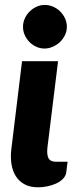

<svg xmlns="http://www.w3.org/2000/svg" viewBox="-20 -772 316 797"><path d="M71.5 -518H221L177 -160.5Q173.5 -130.5 181.2 -115.5Q189 -100.5 212.5 -100.5H260.5L255 -56.5Q253 -41.5 241.5 -29.8Q230 -18 213 -10.2Q196 -2.5 176.2 1.5Q156.5 5.5 138 5.5Q105.5 5.5 82.8 -6.5Q60 -18.5 46.2 -39.8Q32.5 -61 27.8 -90Q23 -119 27 -152.5ZM257.5 -660.5Q257.5 -642 249.5 -625.8Q241.5 -609.5 228.5 -597.2Q215.5 -585 198.8 -577.8Q182 -570.5 164.5 -570.5Q147 -570.5 131 -577.8Q115 -585 102.8 -597.2Q90.5 -609.5 83 -625.8Q75.5 -642 75.5 -660.5Q75.5 -679 83 -695.5Q90.5 -712 103.2 -724.5Q116 -737 132 -744.2Q148 -751.5 165.5 -751.5Q183.5 -751.5 200 -744.5Q216.5 -737.5 229.2 -725Q242 -712.5 249.8 -696Q257.5 -679.5 257.5 -660.5Z"/></svg>

Font: Lato ExtraBold
Style: Italic
Weight: 800
Italic angle: -7°
Designer: Lukasz Dziedzic with Adam Twardoch and Botio Nikoltchev
Foundry: tyPoland Lukasz Dziedzic
Version: Version 2.015; 2015-08-06; http://www.latofonts.com/